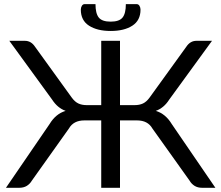

<svg xmlns="http://www.w3.org/2000/svg" viewBox="-20 -915 1078 936"><path d="M1030 0.5H965.5Q943.5 0.5 928.2 -9.2Q913 -19 904.5 -34L723 -288.5Q700.5 -328 648 -328H565V0.5H473.5V-328H391Q338.5 -328 316 -288.5L135 -34Q126 -18.5 110.8 -9Q95.5 0.5 73.5 0.5H9L221.5 -310Q252 -360.5 300 -374.5Q260.5 -388.5 234 -429.5L25.5 -716H101.5Q131.5 -716 150.5 -687.5L330 -439Q345 -418.5 362.2 -410.5Q379.5 -402.5 402.5 -402.5H473.5V-716H565V-402.5H636.5Q659.5 -402.5 676.8 -410.5Q694 -418.5 709 -439L888.5 -687.5Q907.5 -716 937.5 -716H1013.5L805 -429.5Q779 -388.5 739.5 -374.5Q787 -360.5 817.5 -310ZM519.5 -764Q454 -764 414 -789.8Q374 -815.5 374 -868Q374 -878 379 -886.5Q384 -895 393.5 -895H445.5Q445.5 -849.5 461.5 -829.5Q477.5 -809.5 519.5 -809.5Q561.5 -809.5 577.5 -829.5Q593.5 -849.5 593.5 -895H645.5Q655 -895 660 -886.5Q665 -878 665 -868Q665 -815.5 625.2 -789.8Q585.5 -764 519.5 -764Z"/></svg>

Font: Verano Sans
Style: Regular
Weight: 400
Designer: Lukasz Dziedzic with Adam Twardoch and Botio Nikoltchev
Foundry: tyPoland Lukasz Dziedzic
Version: Version 3.001;December 28, 2019;FontCreator 12.0.0.2547 64-b